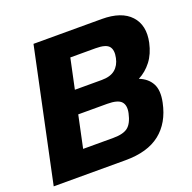

<svg xmlns="http://www.w3.org/2000/svg" viewBox="-121 -761 880 878"><g transform="rotate(-20 318.5 -322.0)"><path d="M-5 0 131 -644H463Q559 -644 603 -596Q647 -548 630 -468Q619 -417 592.5 -382.5Q566 -348 529 -329Q570 -313 588 -279.5Q606 -246 594 -189Q575 -97 513.5 -48.5Q452 0 345 0ZM237 -382H368Q410 -382 433 -401Q456 -420 463 -454Q471 -491 456 -509.5Q441 -528 391 -528H268ZM180 -115H327Q376 -115 398.5 -133Q421 -151 431 -197Q439 -234 422 -252.5Q405 -271 354 -271H213Z"/></g></svg>

Font: Kanit SemiBold
Style: Italic
Weight: 600
Italic angle: -12°
Designer: Katatrad Team
Foundry: CadsonDemak
Version: Version 2.000; ttfautohint (v1.8.3)